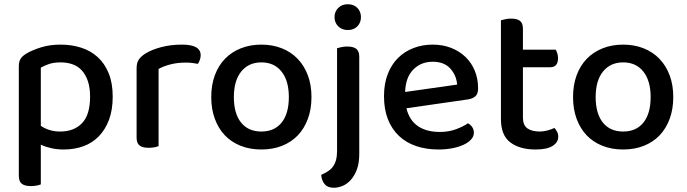

<svg xmlns="http://www.w3.org/2000/svg" viewBox="-20 -693 3248 908"><path d="M281 14Q249 14 221 7.5Q193 1 173 -9V179Q166 182 153.5 184.5Q141 187 126 187Q97 187 83 176Q69 165 69 138V-379Q69 -401 77 -414.5Q85 -428 107 -441Q135 -457 175.5 -469.5Q216 -482 267 -482Q319 -482 364 -467.5Q409 -453 442 -423Q475 -393 494 -346.5Q513 -300 513 -236Q513 -173 495.5 -126.5Q478 -80 447.5 -48.5Q417 -17 374.5 -1.5Q332 14 281 14ZM265 -71Q330 -71 368 -110.5Q406 -150 406 -236Q406 -280 395 -311Q384 -342 365.5 -361.5Q347 -381 321.5 -389.5Q296 -398 267 -398Q235 -398 212.5 -390.5Q190 -383 173 -373V-98Q190 -86 213 -78.5Q236 -71 265 -71Z M730 -2Q723 1 710.5 3.5Q698 6 683 6Q654 6 640 -5Q626 -16 626 -42V-370Q626 -395 636 -410.5Q646 -426 668 -440Q697 -458 742 -470Q787 -482 841 -482Q929 -482 929 -432Q929 -420 925 -409.5Q921 -399 916 -391Q906 -393 891 -395Q876 -397 859 -397Q819 -397 786 -388.5Q753 -380 730 -367Z M1453 -234Q1453 -177 1436 -131Q1419 -85 1388.5 -53Q1358 -21 1314 -3.5Q1270 14 1216 14Q1162 14 1118 -3.5Q1074 -21 1043.5 -53Q1013 -85 996 -131Q979 -177 979 -234Q979 -291 996 -337Q1013 -383 1044 -415Q1075 -447 1119 -464.5Q1163 -482 1216 -482Q1269 -482 1313 -464.5Q1357 -447 1388 -414.5Q1419 -382 1436 -336.5Q1453 -291 1453 -234ZM1216 -398Q1156 -398 1121 -355Q1086 -312 1086 -234Q1086 -156 1120 -113.5Q1154 -71 1216 -71Q1278 -71 1312 -113.5Q1346 -156 1346 -234Q1346 -311 1311.5 -354.5Q1277 -398 1216 -398Z M1679 35Q1679 80 1667 110.5Q1655 141 1637 160Q1619 179 1598 187Q1577 195 1559 195Q1529 195 1515 177.5Q1501 160 1499 134Q1517 126 1531 117Q1545 108 1554.5 95Q1564 82 1569 64Q1574 46 1574 20V-465Q1581 -467 1594 -470Q1607 -473 1622 -473Q1651 -473 1665 -462Q1679 -451 1679 -424ZM1562 -612Q1562 -638 1579.5 -655.5Q1597 -673 1625 -673Q1653 -673 1670 -655.5Q1687 -638 1687 -612Q1687 -586 1670 -568.5Q1653 -551 1625 -551Q1597 -551 1579.5 -568.5Q1562 -586 1562 -612Z M1902 -181Q1916 -124 1956.5 -96.5Q1997 -69 2060 -69Q2102 -69 2137 -82Q2172 -95 2193 -110Q2221 -94 2221 -65Q2221 -48 2208 -33.5Q2195 -19 2172.5 -8.5Q2150 2 2119.5 8Q2089 14 2054 14Q1996 14 1948.5 -2Q1901 -18 1867 -50Q1833 -82 1814.5 -129Q1796 -176 1796 -238Q1796 -298 1814 -343.5Q1832 -389 1863 -419.5Q1894 -450 1936 -466Q1978 -482 2026 -482Q2074 -482 2113.5 -466.5Q2153 -451 2181.5 -423.5Q2210 -396 2225.5 -358Q2241 -320 2241 -275Q2241 -250 2229 -238.5Q2217 -227 2194 -223ZM2026 -401Q1971 -401 1934.5 -364Q1898 -327 1896 -258L2142 -293Q2138 -338 2109 -369.5Q2080 -401 2026 -401Z M2453 -137Q2453 -101 2474 -86Q2495 -71 2533 -71Q2550 -71 2569 -76Q2588 -81 2602 -88Q2609 -80 2614.5 -70Q2620 -60 2620 -46Q2620 -20 2593.5 -3Q2567 14 2513 14Q2438 14 2393.5 -19.5Q2349 -53 2349 -130V-597Q2356 -599 2369 -602Q2382 -605 2397 -605Q2426 -605 2439.5 -594Q2453 -583 2453 -557V-458H2608Q2612 -452 2615.5 -441Q2619 -430 2619 -418Q2619 -375 2582 -375H2453V-137Z M3164 -234Q3164 -177 3147 -131Q3130 -85 3099.5 -53Q3069 -21 3025 -3.5Q2981 14 2927 14Q2873 14 2829 -3.5Q2785 -21 2754.5 -53Q2724 -85 2707 -131Q2690 -177 2690 -234Q2690 -291 2707 -337Q2724 -383 2755 -415Q2786 -447 2830 -464.5Q2874 -482 2927 -482Q2980 -482 3024 -464.5Q3068 -447 3099 -414.5Q3130 -382 3147 -336.5Q3164 -291 3164 -234ZM2927 -398Q2867 -398 2832 -355Q2797 -312 2797 -234Q2797 -156 2831 -113.5Q2865 -71 2927 -71Q2989 -71 3023 -113.5Q3057 -156 3057 -234Q3057 -311 3022.5 -354.5Q2988 -398 2927 -398Z"/></svg>

Font: Baloo Bhaina 2 Medium
Style: Regular
Weight: 500
Designer: Yesha Goshar, Manish Minz, Shuchita Grover and Ek Type
Foundry: Ek Type
Version: Version 1.640;hotconv 1.0.111;makeotfexe 2.5.65597; ttfautoh